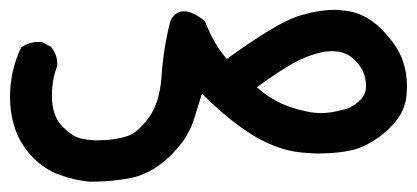

<svg xmlns="http://www.w3.org/2000/svg" viewBox="-24 -90 836 385"><path d="M4.9 164.1Q-3.9 135.7 -3.9 105.5Q-3.9 50.8 18.6 4.9Q35.2 -5.9 52.7 -5.9Q54.7 -5.9 59.6 -5.9L78.1 3.9Q90.8 18.6 90.8 38.1Q90.8 43 89.8 44.9Q80.1 71.3 80.1 101.6Q80.1 142.6 101.6 164.1Q122.1 184.6 139.6 188Q157.2 191.4 168.9 191.4Q206.1 191.4 232.4 182.6Q252 175.8 273.9 146.5Q295.9 117.2 299.8 64.5Q303.7 6.8 317.4 -46.9Q326.2 -67.4 344.7 -67.4Q362.3 -67.4 386.7 -47.9Q396.5 -23.4 406.2 -6.3Q416 10.7 430.7 28.3Q528.3 -42 569.8 -56.2Q611.3 -70.3 648.4 -70.3Q654.3 -70.3 660.2 -69.3Q705.1 -67.4 741.2 -31.2Q773.4 1 784.2 33.2Q792 56.6 792 82Q792 91.8 791 102.5Q787.1 140.6 752 171.9Q717.8 202.1 682.6 210.9Q653.3 217.8 611.3 217.8Q603.5 217.8 595.7 216.8Q541 215.8 485.4 182.6Q435.5 152.3 380.9 97.7Q372.1 126 366.7 143.6Q361.3 161.1 356.9 169.4Q352.5 177.7 347.7 186.5Q335 205.1 316.4 223.6Q280.3 257.8 240.2 266.6Q201.2 274.4 157.2 274.4Q157.2 274.4 156.2 274.4Q125 271.5 95.7 260.7Q65.4 250 40.5 224.1Q15.6 198.2 4.9 164.1ZM710 82Q710 48.8 681.6 25.4Q666 12.7 642.6 12.7Q634.8 12.7 627 13.7Q590.8 20.5 556.6 41Q522.5 61.5 491.2 85Q521.5 112.3 557.6 124.5Q593.8 136.7 619.1 136.7Q633.8 136.7 647.9 133.8Q662.1 130.9 671.9 127.9Q688.5 122.1 702.1 106.4Q710 96.7 710 82Z"/></svg>

Font: JasonHandwriting2
Style: SemiBold
Weight: 600
Version: Version 1.04.7